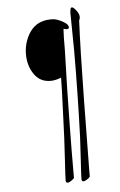

<svg xmlns="http://www.w3.org/2000/svg" viewBox="-54 -729 522 834"><g transform="rotate(-5 207.0 -312.5)"><path d="M245 -506Q242 -414 240.5 -346.5Q239 -279 237.5 -175Q236 -71 236 20Q236 36 236 47Q236 50 225 58Q214 66 207 66Q199 66 199 56Q199 39 203.5 -31Q208 -101 209 -128Q209 -133 213.5 -242Q218 -351 218 -383Q218 -388 218 -391Q193 -381 172 -381Q126 -381 100.5 -418Q75 -455 75 -506Q75 -521 77.5 -535.5Q80 -550 85 -564Q90 -578 97 -590.5Q104 -603 113.5 -613.5Q123 -624 135 -631.5Q147 -639 162 -643Q177 -647 193 -647Q198 -647 202.5 -647Q207 -647 212 -646Q228 -643 249.5 -631Q271 -619 271 -606Q271 -600 265 -599Q259 -598 253.5 -600Q248 -602 247 -600Q245 -576 245 -506ZM292 -691Q298 -691 310 -675.5Q322 -660 322 -647Q322 -643 321 -639Q320 -635 319 -634L318 -632Q312 -503 309 -290Q305 -20 305 20Q305 36 305 47Q305 49 300 53.5Q295 58 288 62Q281 66 276 66Q268 66 268 56Q268 39 272.5 -31Q277 -101 278 -128Q280 -193 281 -226Q282 -259 283 -313.5Q284 -368 284.5 -414Q285 -460 285 -506Q285 -523 284.5 -545.5Q284 -568 284 -586Q284 -604 283.5 -626.5Q283 -649 283 -667Q283 -671 283.5 -674.5Q284 -678 284.5 -681Q285 -684 285.5 -686Q286 -688 287 -689Q288 -690 289 -690.5Q290 -691 292 -691Z"/></g></svg>

Font: Bilbo Swash Caps
Style: Regular
Weight: 400
Designer: Robert E. Leuschke
Foundry: Robert E. Leuschke
Version: Version 1.002